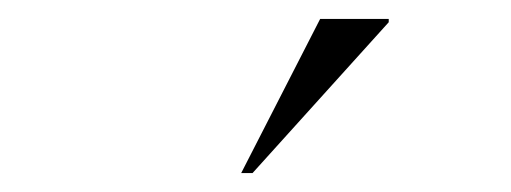

<svg xmlns="http://www.w3.org/2000/svg" viewBox="-20 -752 540 203"><path d="M235 -569 318.5 -732H391V-728.5L247 -569Z"/></svg>

Font: Newsreader Display Light
Style: Regular
Weight: 300
Designer: Hugues Gentile
Foundry: Production Type
Version: Version 1.001